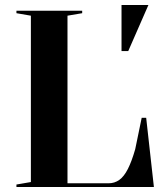

<svg xmlns="http://www.w3.org/2000/svg" viewBox="-20 -751 668 771"><path d="M46 0V-10L104 -20V-688L46 -698V-708H310V-698L251 -688V-15H416Q440 -15 459 -28.5Q478 -42 493.5 -72.5Q509 -103 523 -152L549 -278H567L598 0ZM468 -546V-731H576L495 -546Z"/></svg>

Font: Kalnia Medium
Style: Regular
Weight: 500
Designer: Frida Medrano
Foundry: Frida Medrano
Version: Version 1.105